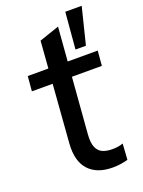

<svg xmlns="http://www.w3.org/2000/svg" viewBox="-138 -779 634 851"><g transform="rotate(-20 179.0 -353.5)"><path d="M21 -433 27 -503H357L351 -433ZM320 -78 315 -3Q298 2 280 4.5Q262 7 243 7Q169 7 130.5 -35Q92 -77 98 -159L134 -631L228 -663L189 -169Q186 -129 195.5 -107.5Q205 -86 224 -78Q243 -70 268 -70Q281 -70 293.5 -71.5Q306 -73 320 -78ZM315.2 -541H266L280.7 -713.8H358.1Z"/></g></svg>

Font: Muli Medium
Style: Italic
Weight: 500
Italic angle: -4.541°
Designer: Vernon Adams
Foundry: Vernon Adams
Version: Version 2.100; ttfautohint (v1.8.1.43-b0c9)